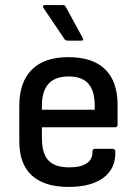

<svg xmlns="http://www.w3.org/2000/svg" viewBox="-20 -725 537 756"><path d="M250 11Q155 11 105.5 -34Q56 -79 56 -169V-308Q56 -402 105.5 -451Q155 -500 249 -500Q345 -500 394 -452Q443 -404 443 -312V-234Q443 -224 433 -224H145V-182Q145 -121 170.5 -93.5Q196 -66 253 -66Q298 -66 321.5 -82Q345 -98 344 -128Q344 -139 354 -139H424Q432 -139 434 -130Q437 -63 388.5 -26Q340 11 250 11ZM145 -293H353V-308Q353 -368 327.5 -396Q302 -424 250 -424Q197 -424 171 -395Q145 -366 145 -308ZM246 -565Q238 -565 234 -571L151 -694Q148 -698 149.5 -701.5Q151 -705 156 -705H227Q236 -705 239 -698L306 -575Q311 -565 300 -565Z"/></svg>

Font: Sofia Sans Semi Condensed Medium
Style: Regular
Weight: 500
Designer: Botio Nikoltchev, Ani Petrova
Foundry: lettersoup
Version: Version 4.100